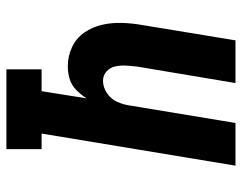

<svg xmlns="http://www.w3.org/2000/svg" viewBox="-100 -676 775 616"><g transform="rotate(-90 288.0 -367.5)"><path d="M65 0H202L258 -339Q261 -360 270 -380Q279 -400 298 -412.5Q317 -425 337 -425Q355 -425 367.5 -413.5Q380 -402 383.5 -385.5Q387 -369 386 -351.5Q385 -334 383 -316L330 0H467L516 -298Q522 -331 523 -364Q524 -397 517 -428Q510 -459 492 -485Q474 -511 445 -524.5Q416 -538 383 -538Q363 -538 343 -532Q323 -526 307.5 -510.5Q292 -495 281 -478L304 -622H374V-735H118V-622H168Z"/></g></svg>

Font: Iosevka Sparkle Extrabold
Style: Italic
Weight: 800
Italic angle: -9°
Designer: Belleve Invis
Foundry: Belleve Invis
Version: Version 4.5.0; ttfautohint (v1.8.3)